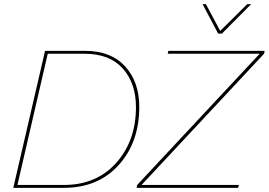

<svg xmlns="http://www.w3.org/2000/svg" viewBox="-20 -905 1295 925"><path d="M1031 -743 956 -885H972L1041 -756L1171 -885H1190L1049 -743ZM44 0 197 -660H391Q514 -660 582.5 -585.5Q651 -511 651 -390Q651 -220 552 -110Q453 0 287 0ZM638 0 641 -14 1231 -646H788L791 -660H1255L1252 -646L662 -14H1131L1127 0ZM64 -14H288Q445 -14 540 -120.5Q635 -227 635 -389Q635 -504 571.5 -575Q508 -646 388 -646H210Z"/></svg>

Font: Elaine Sans Thin
Style: Italic
Weight: 250
Italic angle: -13°
Designer: Wei Huang
Foundry: Wei Huang
Version: Version 2.001;December 24, 2019;FontCreator 12.0.0.2547 64-b